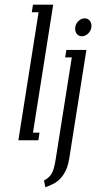

<svg xmlns="http://www.w3.org/2000/svg" viewBox="-20 -596 409 816"><path d="M167 170.9Q188.5 160.2 199.2 142.3Q210 124.5 216.8 80.1L285.2 -352.1H256.8L262.2 -383.8H347.2L273.9 80.1Q267.6 120.1 248.5 147.9Q229.5 175.8 201.2 188L172.9 200.2ZM299.3 -473.6Q299.3 -478 299.8 -480Q301.8 -495.6 313.7 -506.8Q325.7 -518.1 339.8 -518.1Q352.5 -518.1 360.6 -509Q368.7 -500 368.7 -486.3Q368.7 -481.9 368.2 -480Q366.2 -464.4 354.2 -453.1Q342.3 -441.9 328.1 -441.9Q315.4 -441.9 307.4 -450.9Q299.3 -460 299.3 -473.6ZM58.1 0 144 -543.9H115.2L120.1 -576.2H206.1L120.1 -32.2H147.9L143.1 0Z"/></svg>

Font: Gawaa
Style: Italic
Weight: 400
Designer: T. Christopher White
Version: Version 1.0